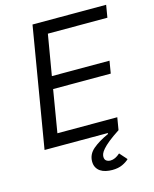

<svg xmlns="http://www.w3.org/2000/svg" viewBox="-131 -785 863 1078"><g transform="rotate(-15 300.0 -245.5)"><path d="M164 -698H592L580 -626H234L194 -390H529L517 -318H182L141 -72H489L477 0Q437 26 413 45.5Q389 65 376.5 79.5Q364 94 360 104Q356 114 356 122Q356 139 366 146Q376 153 390 153Q417 153 446 127L484 170Q470 184 445.5 195.5Q421 207 386 207Q367 207 349 203Q331 199 317.5 190Q304 181 296 166.5Q288 152 288 132Q288 90 322.5 60.5Q357 31 415 5L414 0H47Z"/></g></svg>

Font: IBM Plex Mono
Style: Italic
Weight: 400
Italic angle: -9°
Monospace: yes
Designer: Mike Abbink, Paul van der Laan, Pieter van Rosmalen
Foundry: Bold Monday
Version: Version 2.3